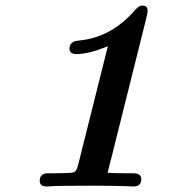

<svg xmlns="http://www.w3.org/2000/svg" viewBox="-20 -676 631 696"><path d="M124 -20Q124 -47.9 153.8 -47.9H169.9Q236.8 -47.9 247.3 -51.5Q257.8 -55.2 263.2 -78.1L371.1 -508.8Q303.2 -480 256.8 -480Q231.9 -480 231.9 -500Q231.9 -512.2 239 -519Q246.1 -525.9 254.2 -527.3Q262.2 -528.8 277.1 -530.5Q292 -532.2 299.8 -534.2Q396 -554.2 470.2 -640.1Q484.4 -656.2 496.1 -655.8Q515.1 -655.8 515.1 -637.2Q515.1 -628.4 508.8 -604L384.8 -107.9L370.1 -49.8Q393.1 -47.9 439 -47.9H463.9Q491.7 -47.9 492.2 -26.9Q492.2 0 463.9 0Q460 0 440.4 -1Q420.9 -2 386 -2.4Q351.1 -2.9 311 -2.9Q256.8 -2.9 220 -2.4Q183.1 -2 167.5 -1Q151.9 0 149.9 0Q124 0 124 -20Z"/></svg>

Font: CMU Serif
Style: BoldItalic
Weight: 700
Italic angle: -14.04°
Version: Version 0.7.0